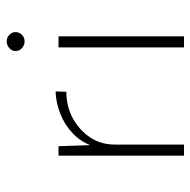

<svg xmlns="http://www.w3.org/2000/svg" viewBox="-18 -566 584 589"><g transform="rotate(-90 274.5 -272.0)"><path d="M120 -385 124 -266 120 -279Q132 -315 158.5 -340.5Q185 -366 219.5 -379.5Q254 -393 288 -394L287 -361Q242 -361 205.5 -341Q169 -321 147 -288Q125 -255 125 -212V0H91V-385Z M423 -385H457V0H423ZM412 -517Q412 -528 421 -536Q430 -544 442 -544Q453 -544 461.5 -536Q470 -528 470 -517Q470 -505 461.5 -497Q453 -489 442 -489Q430 -489 421 -497Q412 -505 412 -517Z"/></g></svg>

Font: Josefin Sans ExtraLight
Style: Regular
Weight: 250
Designer: Santiago Orozco
Foundry: Typemade
Version: Version 2.000